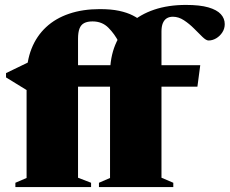

<svg xmlns="http://www.w3.org/2000/svg" viewBox="-20 -760 933 780"><path d="M350 0H42.5V-17.5L88 -37V-447.5Q88 -511.5 108.2 -562.5Q128.5 -613.5 167 -649.5Q205.5 -685.5 260.8 -704.2Q316 -723 385.5 -723Q431.5 -723 464 -716Q496.5 -709 519.5 -697.2Q542.5 -685.5 559.5 -670.5L462 -589.5Q446 -621.5 420.5 -647.2Q395 -673 356 -673Q335 -673 322 -666.2Q309 -659.5 303 -644Q297 -628.5 297 -602.5V-38L350 -17.5ZM782 -408H110L94 -390.5L4.5 -445.5V-463L101.5 -510L198 -495H793.5ZM636 -38 684 -17.5V0H382V-17.5L427 -37V-460.5Q427 -526 448.2 -577.8Q469.5 -629.5 509.5 -665.5Q549.5 -701.5 606.5 -720.8Q663.5 -740 735.5 -740Q792 -740 826.5 -730Q861 -720 877 -702.5Q893 -685 893 -662Q893 -643.5 883.2 -628.5Q873.5 -613.5 858.5 -604.5Q843.5 -595.5 827 -595.5Q817.5 -595.5 802.5 -610Q787.5 -624.5 768.5 -643.8Q749.5 -663 727.5 -677.5Q705.5 -692 682.5 -692Q667.5 -692 657.2 -685.5Q647 -679 641.5 -665.8Q636 -652.5 636 -632Z"/></svg>

Font: Newsreader 60pt ExtraBold
Style: Regular
Weight: 800
Designer: Hugues Gentile
Foundry: Production Type
Version: Version 1.003